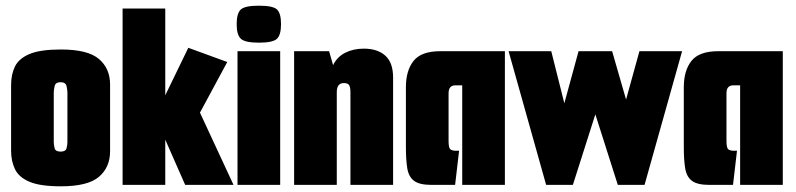

<svg xmlns="http://www.w3.org/2000/svg" viewBox="-20 -650 2797 675"><path d="M194 5Q121 5 83.5 -11Q46 -27 32.5 -55.5Q19 -84 19 -120V-351Q19 -388 32.5 -416Q46 -444 83.5 -460Q121 -476 194 -476Q289 -476 328 -442.5Q367 -409 367 -353V-118Q367 -62 328 -28.5Q289 5 194 5ZM193 -117Q211 -117 214 -129Q217 -141 217 -150V-325Q217 -333 214 -347Q211 -361 193 -361Q175 -361 172 -347Q169 -333 169 -325V-150Q169 -141 172 -129Q175 -117 193 -117Z M411 0V-620H561V-315L642 -482L779 -432L683 -254L801 0H631L561 -159V0Z M890 -500Q841 -500 826.5 -514Q812 -528 812 -565Q812 -603 826.5 -616.5Q841 -630 890 -630Q940 -630 954 -616.5Q968 -603 968 -565Q968 -528 954 -514Q940 -500 890 -500ZM815 0V-470H965V0Z M1014 -470H1137L1151 -421Q1165 -450 1193.5 -464.5Q1222 -479 1259 -479Q1307 -479 1334.5 -454.5Q1362 -430 1362 -377V0H1212V-326Q1212 -343 1207.5 -350.5Q1203 -358 1189 -358Q1164 -358 1164 -326V0H1014Z M1497 0Q1455 0 1436 -14Q1417 -28 1412 -57.5Q1407 -87 1407 -133V-343Q1407 -402 1434 -436Q1461 -470 1528 -470H1755V0H1605V-350H1581Q1557 -350 1557 -322V-155Q1557 -130 1563.5 -125Q1570 -120 1583 -120H1594L1580 0Z M1768 -470H1918L1964 -287L2014 -470H2132L2181 -300L2228 -470H2378L2246 0H2152L2073 -248L1994 0H1900Z M2474 0Q2432 0 2413 -14Q2394 -28 2389 -57.5Q2384 -87 2384 -133V-343Q2384 -402 2411 -436Q2438 -470 2505 -470H2732V0H2582V-350H2558Q2534 -350 2534 -322V-155Q2534 -130 2540.5 -125Q2547 -120 2560 -120H2571L2557 0Z"/></svg>

Font: Smooch Sans Black
Style: Regular
Weight: 900
Designer: Robert E. Leuschke
Foundry: Robert E. Leuschke
Version: Version 1.010; ttfautohint (v1.8.3)